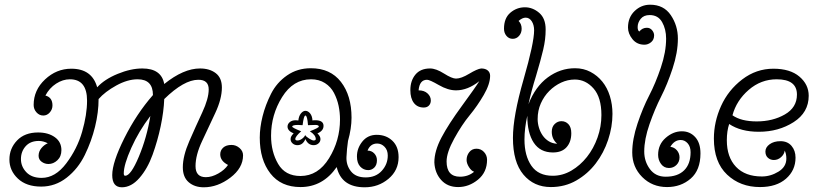

<svg xmlns="http://www.w3.org/2000/svg" viewBox="-20 -784 3488 816"><path d="M145 -185Q109 -185 89 -162.5Q69 -140 69 -108Q69 -76 92 -52Q115 -28 157 -28Q215 -28 261.5 -89.5Q308 -151 329 -224Q350 -297 350 -356Q350 -447 277 -447Q247 -447 218.5 -428.5Q190 -410 173 -378Q203 -370 203 -336Q203 -319 191.5 -306Q180 -293 164 -293Q147 -293 135 -306.5Q123 -320 123 -338Q123 -401 171.5 -446.5Q220 -492 283 -492Q371 -492 393 -413Q424 -447 480 -470Q536 -493 585 -493Q666 -493 678 -427Q760 -493 830 -493Q871 -493 897 -473Q923 -453 923 -412Q923 -364 895 -304Q867 -244 839 -184.5Q811 -125 811 -78Q811 -31 855 -31Q880 -31 907.5 -46.5Q935 -62 949 -83Q916 -100 916 -128Q916 -145 928.5 -156.5Q941 -168 964 -168Q983 -168 998 -155Q1013 -142 1013 -124Q1013 -70 959 -29Q905 12 846 12Q807 12 782 -9.5Q757 -31 757 -73Q757 -121 784.5 -184Q812 -247 839.5 -306Q867 -365 867 -404Q867 -445 823 -445Q762 -445 678 -363Q676 -310 663 -248Q650 -186 628.5 -126.5Q607 -67 572.5 -27.5Q538 12 498 12Q457 12 457 -40Q457 -94 508.5 -197Q560 -300 630 -380Q630 -447 565 -447Q522 -447 474 -420.5Q426 -394 399 -363Q399 -307 384 -245.5Q369 -184 340.5 -125.5Q312 -67 263.5 -29Q215 9 155 9Q92 9 56 -25Q20 -59 20 -106Q20 -153 52.5 -187Q85 -221 142 -221Q185 -221 213 -201Q241 -181 241 -146Q241 -119 224 -103Q207 -87 186 -87Q170 -87 157 -96.5Q144 -106 144 -122Q144 -140 156 -154.5Q168 -169 183 -175Q164 -185 145 -185ZM506 -47Q506 -37 512 -37Q536 -37 570 -118Q604 -199 619 -291Q570 -227 538 -155.5Q506 -84 506 -47Z M1278 -193Q1267 -167 1244 -167Q1232 -167 1223.5 -174.5Q1215 -182 1215 -193Q1215 -205 1228 -217Q1202 -228 1202 -246Q1202 -257 1211.5 -265Q1221 -273 1237 -273Q1244 -273 1248 -272Q1250 -291 1259 -302Q1268 -313 1278 -313Q1289 -313 1298 -302Q1307 -291 1308 -272Q1311 -273 1320 -273Q1355 -273 1355 -249Q1355 -228 1329 -217Q1342 -205 1342 -193Q1342 -182 1333.5 -174.5Q1325 -167 1313 -167Q1289 -167 1278 -193ZM1277 -210Q1281 -203 1294 -195Q1307 -187 1313 -187Q1322 -187 1322 -193Q1322 -210 1297 -226Q1335 -241 1335 -246Q1335 -253 1320 -253L1289 -252Q1286 -293 1278 -293Q1271 -293 1266 -252Q1261 -252 1256 -252.5Q1251 -253 1247 -253Q1222 -253 1222 -246Q1222 -241 1260 -226Q1235 -204 1235 -193Q1235 -187 1244 -187Q1254 -187 1264 -194.5Q1274 -202 1277 -210ZM1257 11Q1174 11 1129 -47Q1084 -105 1084 -199Q1084 -242 1096 -290Q1108 -338 1132 -385.5Q1156 -433 1200 -463.5Q1244 -494 1301 -494Q1384 -494 1429 -436Q1474 -378 1474 -284Q1474 -238 1459 -185Q1454 -151 1452.5 -116.5Q1451 -82 1471.5 -56Q1492 -30 1534 -30Q1577 -30 1602.5 -58Q1628 -86 1628 -123Q1628 -146 1614.5 -160Q1601 -174 1583 -174Q1554 -174 1542 -144Q1559 -144 1570.5 -132Q1582 -120 1582 -103Q1582 -83 1571 -72Q1560 -61 1545 -61Q1525 -61 1511 -76Q1497 -91 1497 -119Q1497 -154 1520 -182.5Q1543 -211 1581 -211Q1621 -211 1647.5 -186Q1674 -161 1674 -116Q1674 -60 1631 -24Q1588 12 1530 12Q1431 12 1411 -74Q1352 11 1257 11ZM1257 -36Q1332 -36 1378.5 -111.5Q1425 -187 1425 -276Q1425 -306 1419 -334.5Q1413 -363 1399.5 -389Q1386 -415 1361 -431Q1336 -447 1302 -447Q1226 -447 1179 -371.5Q1132 -296 1132 -207Q1132 -139 1162 -87.5Q1192 -36 1257 -36Z M1759 -400Q1783 -400 1797 -387Q1811 -374 1811 -357Q1811 -344 1803 -335.5Q1795 -327 1781 -327Q1754 -327 1739 -346.5Q1724 -366 1724 -401Q1724 -441 1745.5 -467Q1767 -493 1808 -493Q1833 -493 1867 -471.5Q1901 -450 1918 -450Q1940 -450 1974 -470.5Q2008 -491 2025 -493Q2043 -493 2053 -484.5Q2063 -476 2063 -462Q2063 -427 2036 -380.5Q2009 -334 1976 -294Q1943 -254 1910.5 -195Q1878 -136 1878 -98Q1878 -33 1935 -33Q1970 -33 1995 -54Q1983 -58 1973 -74Q1963 -90 1963 -104Q1963 -123 1974.5 -137.5Q1986 -152 2005 -152Q2024 -152 2037 -138Q2050 -124 2050 -105Q2050 -52 2011.5 -20.5Q1973 11 1927 11Q1882 11 1855 -19Q1828 -49 1826 -94Q1826 -142 1856 -199Q1886 -256 1943.5 -334.5Q2001 -413 2017 -439Q1968 -400 1918 -400Q1884 -400 1845 -422.5Q1806 -445 1795 -445Q1763 -445 1759 -400Z M2122 -662Q2122 -707 2149 -730Q2176 -753 2211 -753Q2244 -753 2271.5 -729.5Q2299 -706 2299 -659Q2299 -637 2296.5 -616.5Q2294 -596 2288.5 -572.5Q2283 -549 2275.5 -522Q2268 -495 2258 -461Q2248 -429 2240 -399Q2232 -369 2226 -341Q2255 -416 2308 -455Q2361 -494 2424 -494Q2460 -494 2489.5 -478.5Q2519 -463 2540 -437Q2561 -411 2572 -375.5Q2583 -340 2583 -300Q2583 -245 2564.5 -189.5Q2546 -134 2512 -89.5Q2478 -45 2429.5 -17Q2381 11 2321 11Q2249 11 2204.5 -42Q2160 -95 2160 -198Q2160 -290 2205 -446Q2250 -602 2250 -655Q2250 -678 2240 -693.5Q2230 -709 2214 -709Q2200 -709 2184 -695Q2197 -682 2197 -662Q2197 -644 2186 -631.5Q2175 -619 2159 -619Q2143 -619 2132.5 -631.5Q2122 -644 2122 -662ZM2348 -173Q2325 -193 2325 -224Q2325 -245 2337.5 -257Q2350 -269 2366 -269Q2384 -269 2396 -256Q2408 -243 2408 -218Q2408 -181 2388 -158.5Q2368 -136 2330 -136Q2276 -136 2248.5 -177.5Q2221 -219 2221 -292Q2209 -238 2209 -191Q2209 -122 2238.5 -79.5Q2268 -37 2329 -37Q2371 -37 2408.5 -59Q2446 -81 2474.5 -117Q2503 -153 2519.5 -199.5Q2536 -246 2536 -295Q2536 -370 2502.5 -408Q2469 -446 2423 -446Q2393 -446 2365 -433Q2337 -420 2314.5 -397.5Q2292 -375 2278.5 -344.5Q2265 -314 2265 -278Q2265 -260 2270.5 -241.5Q2276 -223 2286.5 -208Q2297 -193 2312.5 -183.5Q2328 -174 2348 -173Z M2815 11Q2752 11 2709.5 -31.5Q2667 -74 2667 -136Q2667 -192 2689.5 -259Q2712 -326 2739 -378Q2766 -430 2788.5 -496.5Q2811 -563 2811 -620Q2811 -660 2794 -690Q2777 -720 2741 -720Q2716 -720 2703 -704Q2690 -688 2690 -669Q2690 -654 2697 -650Q2710 -666 2729 -666Q2743 -666 2751.5 -655.5Q2760 -645 2760 -634Q2760 -615 2747 -604.5Q2734 -594 2719 -594Q2687 -594 2668 -617.5Q2649 -641 2649 -667Q2649 -710 2677 -737Q2705 -764 2743 -764Q2801 -764 2831 -719.5Q2861 -675 2861 -620Q2861 -561 2838.5 -493Q2816 -425 2789.5 -373Q2763 -321 2740.5 -256.5Q2718 -192 2718 -140Q2718 -98 2742 -65.5Q2766 -33 2809 -33Q2860 -33 2887.5 -60Q2915 -87 2915 -137Q2915 -161 2902.5 -175Q2890 -189 2873 -189Q2846 -189 2829 -160Q2846 -158 2857 -145Q2868 -132 2868 -115Q2868 -96 2855 -83Q2842 -70 2823 -70Q2802 -70 2789.5 -87Q2777 -104 2777 -126Q2777 -170 2809 -198Q2841 -226 2878 -226Q2912 -226 2934.5 -201.5Q2957 -177 2957 -132Q2957 -61 2915.5 -25Q2874 11 2815 11Z M3315 -144Q3313 -128 3299.5 -116Q3286 -104 3269 -104Q3254 -104 3243.5 -113.5Q3233 -123 3233 -140Q3233 -158 3251 -171Q3269 -184 3297 -184Q3327 -184 3344 -164Q3361 -144 3361 -114Q3361 -60 3320.5 -24.5Q3280 11 3210 11Q3126 11 3070 -42Q3014 -95 3014 -195Q3014 -266 3044.5 -333.5Q3075 -401 3134.5 -446.5Q3194 -492 3267 -492Q3338 -492 3377.5 -458.5Q3417 -425 3417 -377Q3417 -306 3353 -265Q3289 -224 3205 -224Q3128 -224 3079 -257Q3069 -227 3069 -188Q3069 -116 3108 -75Q3147 -34 3218 -34Q3255 -34 3288.5 -54.5Q3322 -75 3322 -110Q3322 -130 3315 -144ZM3093 -294Q3130 -268 3196 -268Q3264 -268 3315.5 -297.5Q3367 -327 3367 -382Q3367 -447 3281 -447Q3214 -447 3162 -402Q3110 -357 3093 -294Z"/></svg>

Font: Bonbon
Style: Regular
Weight: 400
Designer: Ksenia Erulevich
Foundry: Cyreal (www.cyreal.org)
Version: Version 1.000